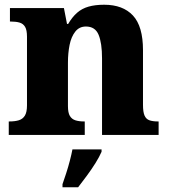

<svg xmlns="http://www.w3.org/2000/svg" viewBox="-20 -570 715 811"><path d="M17 0V-57H20Q43 -57 59.5 -62Q76 -67 85 -81.5Q94 -96 94 -125V-415Q94 -443 86 -456.5Q78 -470 63 -474.5Q48 -479 26 -479H22V-536H250L263 -469H268Q285 -498 305.5 -516Q326 -534 354 -542Q382 -550 420 -550Q499 -550 541.5 -504.5Q584 -459 584 -358V-127Q584 -97 590.5 -82Q597 -67 611 -62Q625 -57 647 -57H650V0H411V-323Q411 -388 396.5 -423Q382 -458 343 -458Q315 -458 298 -436.5Q281 -415 274 -380.5Q267 -346 267 -305V-122Q267 -94 275 -80.5Q283 -67 298 -62Q313 -57 335 -57H338V0ZM244 208Q251 188 259.5 162Q268 136 275 109Q282 82 286 61H409V71Q400 92 383.5 118.5Q367 145 347 172Q327 199 310 221H244Z"/></svg>

Font: Noto Serif Tibetan ExtraBold
Style: Regular
Weight: 800
Version: Version 2.103